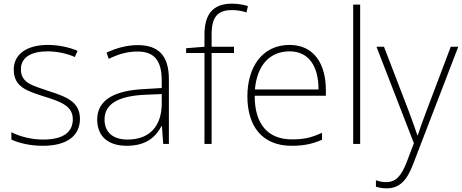

<svg xmlns="http://www.w3.org/2000/svg" viewBox="-20 -785 2519 1047"><path d="M416 -137C416 -235 332 -260 241 -290C156 -319 94 -333 94 -407C94 -472 149 -505 240 -505C292 -505 350 -492 388 -474L403 -508C359 -526 304 -540 241 -540C127 -540 55 -490 55 -406C55 -310 127 -289 223 -258C314 -230 377 -206 377 -135C377 -67 329 -24 215 -24C153 -24 92 -39 42 -64V-24C80 -6 141 10 214 10C346 10 416 -45 416 -137Z M731 -539C670 -539 612 -522 561 -498L573 -464C628 -491 676 -504 730 -504C818 -504 862 -459 862 -345V-305L762 -299C601 -291 510 -238 510 -133C510 -44 567 10 671 10C776 10 829 -37 861 -98H863L870 0H901V-353C901 -482 844 -539 731 -539ZM766 -268 862 -272V-219C861 -101 800 -24 675 -24C596 -24 550 -64 550 -133C550 -221 630 -261 766 -268Z M1256 -496V-530H1134V-597C1134 -692 1166 -730 1245 -730C1271 -730 1300 -726 1324 -717L1332 -752C1307 -759 1280 -765 1245 -765C1141 -765 1095 -707 1095 -596V-530L995 -522V-496H1095V0H1134V-496Z M1559 -540C1407 -540 1329 -415 1329 -260C1329 -100 1407 10 1570 10C1636 10 1684 0 1736 -23V-61C1675 -33 1636 -25 1571 -25C1440 -25 1368 -110 1369 -263H1757V-294C1757 -434 1694 -540 1559 -540ZM1559 -505C1666 -505 1717 -421 1717 -297H1370C1382 -432 1453 -505 1559 -505Z M1944 0V-760H1906V0Z M2033 -530 2237 -4 2199 96C2168 176 2139 208 2085 208C2064 208 2048 204 2030 198V233C2049 239 2067 242 2088 242C2161 242 2200 197 2234 107L2479 -530H2438L2306 -181C2283 -122 2268 -77 2258 -47H2256C2246 -78 2230 -122 2207 -184L2074 -530Z"/></svg>

Font: Noto Sans Gurmukhi ExtraLight
Style: Regular
Weight: 200
Designer: Jelle Bosma - Monotype Design Team
Foundry: Monotype Imaging Inc.
Version: Version 2.004